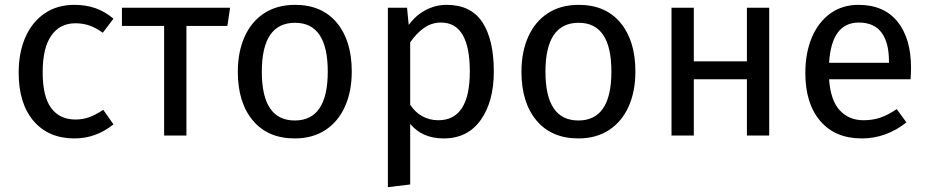

<svg xmlns="http://www.w3.org/2000/svg" viewBox="-20 -559 3829 792"><path d="M448 -482 404 -424Q376 -444 349.5 -453.5Q323 -463 291 -463Q227 -463 191.5 -412Q156 -361 156 -261Q156 -161 191 -113.5Q226 -66 291 -66Q322 -66 348 -75.5Q374 -85 406 -106L448 -46Q376 12 287 12Q180 12 118.5 -60Q57 -132 57 -259Q57 -343 85 -406Q113 -469 164.5 -504Q216 -539 287 -539Q334 -539 373 -525.5Q412 -512 448 -482Z M918 -452H749V0H657V-452H483V-527H929Z M1431 -264Q1431 -182 1403 -119.5Q1375 -57 1322 -22.5Q1269 12 1196 12Q1085 12 1023 -62Q961 -136 961 -263Q961 -345 989 -407.5Q1017 -470 1070 -504.5Q1123 -539 1197 -539Q1308 -539 1369.5 -465Q1431 -391 1431 -264ZM1060 -263Q1060 -62 1196 -62Q1332 -62 1332 -264Q1332 -465 1197 -465Q1060 -465 1060 -263Z M2017 -264Q2017 -140 1963 -64Q1909 12 1810 12Q1722 12 1672 -48V202L1580 213V-527H1659L1666 -456Q1695 -496 1736 -517.5Q1777 -539 1822 -539Q1923 -539 1970 -467Q2017 -395 2017 -264ZM1918 -264Q1918 -466 1799 -466Q1760 -466 1728 -443Q1696 -420 1672 -384V-127Q1692 -96 1722 -79.5Q1752 -63 1788 -63Q1918 -63 1918 -264Z M2601 -264Q2601 -182 2573 -119.5Q2545 -57 2492 -22.5Q2439 12 2366 12Q2255 12 2193 -62Q2131 -136 2131 -263Q2131 -345 2159 -407.5Q2187 -470 2240 -504.5Q2293 -539 2367 -539Q2478 -539 2539.5 -465Q2601 -391 2601 -264ZM2230 -263Q2230 -62 2366 -62Q2502 -62 2502 -264Q2502 -465 2367 -465Q2230 -465 2230 -263Z M3061 -232H2842V0H2750V-527H2842V-306H3061V-527H3153V0H3061Z M3736 -232H3400Q3406 -145 3444 -104Q3482 -63 3542 -63Q3580 -63 3612 -74Q3644 -85 3679 -109L3719 -54Q3635 12 3535 12Q3425 12 3363.5 -60Q3302 -132 3302 -258Q3302 -340 3328.5 -403.5Q3355 -467 3404.5 -503Q3454 -539 3521 -539Q3626 -539 3682 -470Q3738 -401 3738 -279Q3738 -256 3736 -232ZM3647 -306Q3647 -384 3616 -425Q3585 -466 3523 -466Q3410 -466 3400 -300H3647Z"/></svg>

Font: Fira Sans
Style: Regular
Weight: 400
Designer: bBox Type GmbH & Carrois Corporate GbR & Edenspiekermann AG
Foundry: bBox Type GmbH & Carrois Corporate GbR & Edenspiekermann AG
Version: Version 4.301